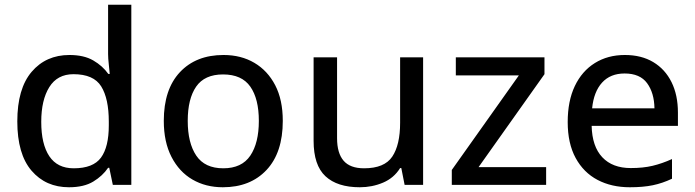

<svg xmlns="http://www.w3.org/2000/svg" viewBox="-20 -780 2930 810"><path d="M271 10Q173 10 113 -60Q53 -130 53 -268Q53 -406 113.5 -477Q174 -548 273 -548Q334 -548 373.5 -525Q413 -502 437 -468H443Q442 -482 439 -508Q436 -534 436 -552V-760H534V0H456L441 -72H436Q413 -38 373.5 -14Q334 10 271 10ZM291 -70Q373 -70 406 -115Q439 -160 439 -251V-267Q439 -364 407 -415.5Q375 -467 290 -467Q222 -467 188 -412.5Q154 -358 154 -266Q154 -172 188 -121Q222 -70 291 -70Z M1173 -270Q1173 -136 1104.5 -63Q1036 10 920 10Q848 10 792 -22.5Q736 -55 703.5 -118Q671 -181 671 -270Q671 -403 739 -475.5Q807 -548 923 -548Q997 -548 1053 -515Q1109 -482 1141 -420.5Q1173 -359 1173 -270ZM772 -270Q772 -177 808 -123.5Q844 -70 922 -70Q1000 -70 1036 -123.5Q1072 -177 1072 -270Q1072 -363 1036 -414.5Q1000 -466 921 -466Q843 -466 807.5 -414.5Q772 -363 772 -270Z M1765 -538V0H1687L1673 -71H1668Q1642 -29 1596 -9.5Q1550 10 1498 10Q1403 10 1353 -36.5Q1303 -83 1303 -186V-538H1402V-197Q1402 -134 1429.5 -102Q1457 -70 1516 -70Q1602 -70 1635 -119.5Q1668 -169 1668 -262V-538Z M2284 0H1886V-63L2169 -462H1903V-538H2277V-467L1999 -75H2284Z M2616 -548Q2686 -548 2736 -518Q2786 -488 2813 -433.5Q2840 -379 2840 -305V-249H2476Q2478 -162 2521 -116.5Q2564 -71 2641 -71Q2693 -71 2733 -80.5Q2773 -90 2815 -109V-26Q2775 -7 2734 1.5Q2693 10 2637 10Q2560 10 2501 -21Q2442 -52 2408.5 -113.5Q2375 -175 2375 -265Q2375 -354 2405 -417Q2435 -480 2489.5 -514Q2544 -548 2616 -548ZM2615 -470Q2555 -470 2520 -431.5Q2485 -393 2478 -323H2741Q2740 -388 2710 -429Q2680 -470 2615 -470Z"/></svg>

Font: Noto Sans Sundanese Medium
Style: Regular
Weight: 500
Version: Version 2.003